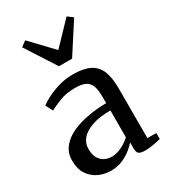

<svg xmlns="http://www.w3.org/2000/svg" viewBox="-208 -948 933 1058"><g transform="rotate(-30 259.0 -419.0)"><path d="M181 10.5Q138.5 10.5 102 -6.5Q65.5 -23.5 43 -57.8Q20.5 -92 20.5 -144Q20.5 -193.5 48 -228Q75.5 -262.5 121.5 -283.8Q167.5 -305 224.8 -315.2Q282 -325.5 341.5 -326V-366Q341.5 -408.5 332.5 -434.5Q323.5 -460.5 300.2 -472.5Q277 -484.5 234 -484.5Q178 -484.5 135.2 -467.5Q92.5 -450.5 67.5 -437L44.5 -482Q56.5 -492.5 88.8 -509.8Q121 -527 166 -541Q211 -555 261.5 -555Q328 -555 367.8 -535Q407.5 -515 424.8 -472.8Q442 -430.5 442 -363.5V-45.5L498.5 -45V-7Q487.5 -4 470.5 -0.5Q453.5 3 434 5.5Q414.5 8 397.5 8Q371 8 359.2 0Q347.5 -8 347.5 -36.5V-72.5Q336 -58.5 312.5 -39Q289 -19.5 255.5 -4.5Q222 10.5 181 10.5ZM223.5 -54.5Q252 -54.5 284.2 -69.8Q316.5 -85 341.5 -108.5V-279.5Q272.5 -279.5 225.5 -263.5Q178.5 -247.5 154.5 -220Q130.5 -192.5 130.5 -156Q130.5 -121 142.8 -98.5Q155 -76 176.2 -65.2Q197.5 -54.5 223.5 -54.5ZM218 -632 94.5 -823.5 128 -849 259.5 -711 391.5 -849 425 -823.5 301.5 -632Z"/></g></svg>

Font: Merriweather 48pt
Style: Regular
Weight: 400
Version: Version 2.100